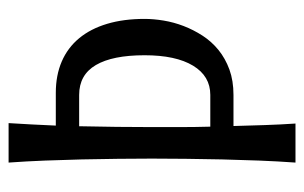

<svg xmlns="http://www.w3.org/2000/svg" viewBox="-151 -560 711 449"><g transform="rotate(-90 204.5 -335.5)"><path d="M141.1 -670.9Q137.7 -617.2 135.3 -560.5H211.9Q252.9 -560.5 285.2 -546.6Q317.4 -532.7 339.6 -505.9Q361.8 -479 373.3 -440.4Q384.8 -401.9 384.8 -353Q384.8 -332 380.9 -308.3Q377 -284.7 368.2 -261.7Q359.4 -238.8 345.7 -217.5Q332 -196.3 312.3 -180.2Q292.5 -164.1 266.4 -154.5Q240.2 -145 207 -145H134.3Q135.3 -108.4 136.5 -71.8Q137.7 -35.2 140.1 0H48.8Q51.8 -41.5 53.5 -85.2Q55.2 -128.9 56.2 -172.1Q57.1 -215.3 57.6 -256.8Q58.1 -298.3 58.1 -335.9Q58.1 -373.5 57.6 -415Q57.1 -456.5 56.2 -499.5Q55.2 -542.5 53.5 -585.9Q51.8 -629.4 48.8 -670.9ZM133.8 -505.9Q132.8 -460.9 132.3 -418Q131.8 -375 131.8 -335.9Q131.8 -304.2 131.8 -269.8Q131.8 -235.4 132.8 -199.2H207Q251 -199.2 275.4 -239.5Q299.8 -279.8 299.8 -353Q299.8 -427.7 276.9 -466.8Q253.9 -505.9 207 -505.9Z"/></g></svg>

Font: Crushed
Style: Regular
Weight: 400
Width: 3
Designer: Astigmatic (AOETI)
Foundry: Astigmatic (AOETI)
Version: Version 001.001